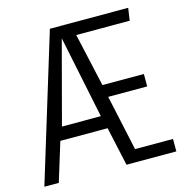

<svg xmlns="http://www.w3.org/2000/svg" viewBox="-117 -800 847 895"><g transform="rotate(-15 306.5 -352.5)"><path d="M343.1 -187.2H114.9L57.4 0H-12.3L203.1 -704.6H581L572.3 -644.6H314.4L371.8 -387.7H571.8V-327.7H383.6L441.5 -60H624.6V0H384.1ZM139.5 -249.7H327.2L245.1 -647.2Z"/></g></svg>

Font: Fira Code Light
Style: Regular
Weight: 300
Monospace: yes
Designer: Carrois Corporate, Edenspiekermann AG, Nikita Prokopov
Foundry: Carrois Corporate, Edenspiekermann AG, Nikita Prokopov
Version: Version 6.000; ttfautohint (v1.8.2) -l 8 -r 50 -G 200 -x 14 